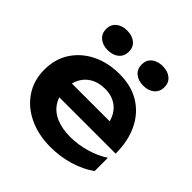

<svg xmlns="http://www.w3.org/2000/svg" viewBox="-210 -963 1143 1143"><g transform="rotate(45 361.0 -392.0)"><path d="M384 15Q283 15 203.5 -22.5Q124 -60 78.5 -128Q33 -196 33 -286Q33 -375 76.5 -442Q120 -509 196 -546.5Q272 -584 369 -584Q468 -584 539 -540.5Q610 -497 648.5 -418Q687 -339 687 -232H167V-343H597L532 -303Q528 -353 507.5 -388Q487 -423 452 -442Q417 -461 370 -461Q319 -461 281.5 -440.5Q244 -420 223.5 -383.5Q203 -347 203 -298Q203 -239 229 -197Q255 -155 305 -133Q355 -111 426 -111Q490 -111 555 -129.5Q620 -148 672 -182V-70Q616 -30 541.5 -7.5Q467 15 384 15ZM218 -634Q175 -634 148.5 -656.5Q122 -679 122 -717Q122 -755 148.5 -777Q175 -799 218 -799Q261 -799 287.5 -777Q314 -755 314 -717Q314 -679 287.5 -656.5Q261 -634 218 -634ZM517 -634Q474 -634 447.5 -656.5Q421 -679 421 -717Q421 -755 447.5 -777Q474 -799 517 -799Q560 -799 586.5 -777Q613 -755 613 -717Q613 -679 586.5 -656.5Q560 -634 517 -634Z"/></g></svg>

Font: Unbounded Medium
Style: Regular
Weight: 500
Designer: Luke Prowse, Jean-Baptiste Morizot, Fátima Lázaro, Florian Runge
Foundry: NaN
Version: Version 1.700